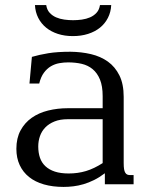

<svg xmlns="http://www.w3.org/2000/svg" viewBox="-20 -736 602 767"><path d="M390.1 -259.8H251Q219.7 -259.8 197.5 -250.7Q175.3 -241.7 160.9 -226.8Q146.5 -211.9 139.6 -192.1Q132.8 -172.4 132.8 -150.9Q132.8 -126 139.6 -106Q146.5 -85.9 161.4 -72Q176.3 -58.1 199.2 -50.5Q222.2 -43 254.4 -43Q291 -43 323.5 -52.7Q356 -62.5 390.1 -84.5ZM474.1 -85Q474.1 -69.8 475.6 -60.5Q477.1 -51.3 480.5 -45.9Q483.9 -40.5 488.5 -38.6Q493.2 -36.6 500 -36.6H513.7V0H398.9V-43.9Q377 -27.3 355.7 -16.8Q334.5 -6.3 313.7 -0.2Q293 5.9 272.9 8.3Q252.9 10.7 233.9 10.7Q190.4 10.7 155.5 0.7Q120.6 -9.3 96.2 -28.8Q71.8 -48.3 58.6 -76.7Q45.4 -105 45.4 -141.6Q45.4 -184.1 62 -214.8Q78.6 -245.6 106.7 -265.4Q134.8 -285.2 172.1 -294.4Q209.5 -303.7 251 -303.7H390.1V-352.1Q390.1 -392.1 379.4 -418.2Q368.7 -444.3 350.1 -459.7Q331.5 -475.1 306.4 -481Q281.2 -486.8 252 -486.8Q234.4 -486.8 216.8 -483.6Q199.2 -480.5 183.3 -471.2Q167.5 -461.9 155.3 -445.3Q143.1 -428.7 136.7 -402.3H97.7L107.4 -508.8Q122.6 -513.2 138.7 -516.8Q154.8 -520.5 173.1 -523.4Q191.4 -526.4 213.1 -527.8Q234.9 -529.3 261.7 -529.3Q304.7 -528.8 343.3 -519.8Q381.8 -510.7 410.9 -490Q439.9 -469.2 457 -434.8Q474.1 -400.4 474.1 -349.1ZM272 -655.3Q289.1 -655.3 306.9 -657.7Q324.7 -660.2 339.8 -666.7Q355 -673.3 365.7 -685.1Q376.5 -696.8 379.4 -715.8H424.3Q422.9 -687.5 411.1 -664.6Q399.4 -641.6 379.4 -625.5Q359.4 -609.4 331.8 -600.6Q304.2 -591.8 271 -591.8Q238.3 -591.8 211.2 -600.6Q184.1 -609.4 164.3 -625.5Q144.5 -641.6 132.8 -664.6Q121.1 -687.5 119.6 -715.8H164.6Q167.5 -696.8 178.2 -685.1Q189 -673.3 204.1 -666.7Q219.2 -660.2 237.1 -657.7Q254.9 -655.3 272 -655.3Z"/></svg>

Font: Arian Grqi
Style: Regular
Weight: 400
Designer: Ruben Hakobyan (Tarumian)
Foundry: Ruben Hakobyan (Tarumian)
Version: Version 1.003